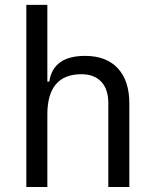

<svg xmlns="http://www.w3.org/2000/svg" viewBox="-20 -752 626 772"><path d="M415.5 0V-337.4Q415.5 -393.1 387.2 -423.3Q358.9 -453.6 307.6 -453.6Q170.4 -453.6 170.4 -291.5V0H85.9V-732.4H170.4V-423.8H178.2Q193.4 -527.3 322.3 -527.3Q407.2 -527.3 453.6 -477.5Q500 -427.7 500 -336.9V0Z"/></svg>

Font: Cascadia Code NF SemiLight
Style: Regular
Weight: 350
Monospace: yes
Designer: Aaron Bell
Foundry: Saja Typeworks
Version: Version 2404.023; ttfautohint (v1.8.4)